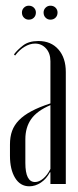

<svg xmlns="http://www.w3.org/2000/svg" viewBox="-20 -646 274 674"><path d="M15 -139Q15 -166 22.5 -186.5Q30 -207 46.5 -224Q63 -241 90 -255.5Q117 -270 157 -283V-431Q157 -459 141.5 -476Q126 -493 103 -493Q85 -493 66.5 -482Q48 -471 33 -451L29 -455Q41 -471 61 -486.5Q81 -502 115 -502Q159 -502 185 -472.5Q211 -443 211 -393V0H157V-41H155Q143 -18 123.5 -5Q104 8 83 8Q51 8 33 -21.5Q15 -51 15 -99ZM103 -7Q117 -7 131.5 -19Q146 -31 157 -53V-277Q110 -257 89.5 -228Q69 -199 69 -157V-74Q69 -7 103 -7ZM57 -602Q57 -612 64 -619Q71 -626 81 -626Q92 -626 99 -619Q106 -612 106 -602Q106 -591 99 -584Q92 -577 81 -577Q71 -577 64 -584Q57 -591 57 -602ZM133 -602Q133 -612 140 -619Q147 -626 157 -626Q168 -626 175 -619Q182 -612 182 -602Q182 -591 175 -584Q168 -577 157 -577Q147 -577 140 -584Q133 -591 133 -602Z"/></svg>

Font: Moniqa Cond Display
Style: Regular
Weight: 400
Width: 3
Designer: Rajesh Rajput
Foundry: Rajesh Rajput
Version: Version 1.000